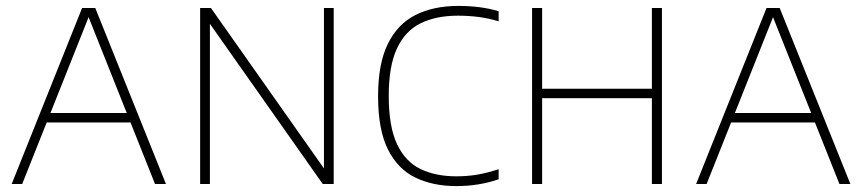

<svg xmlns="http://www.w3.org/2000/svg" viewBox="-20 -622 2914 649"><path d="M19.5 0 257.5 -595H302L541 0H504L274.5 -576.5H284.5L55 0ZM126 -208 135.5 -240H424.5L433.5 -208Z M656.5 0V-595H693L1087.5 -35H1075V-595H1108V0H1071L676.5 -560H689.5V0Z M1522 7Q1444 7 1384.5 -21.5Q1325 -50 1291.5 -116.5Q1258 -183 1258 -297Q1258 -406.5 1291 -473.8Q1324 -541 1384.8 -571.5Q1445.5 -602 1529 -602Q1565.5 -602 1599.8 -597.8Q1634 -593.5 1665.5 -584V-550Q1630.5 -560.5 1596.8 -564.8Q1563 -569 1528 -569Q1453.5 -569 1401.2 -543Q1349 -517 1321.5 -457.5Q1294 -398 1294 -298Q1294 -194 1322.2 -134.5Q1350.5 -75 1401.8 -50.5Q1453 -26 1522.5 -26Q1559 -26 1592.2 -31.5Q1625.5 -37 1665.5 -50V-16Q1633.5 -5 1598 1Q1562.5 7 1522 7Z M1778.5 0V-595H1812.5V-322H2183.5V-595H2217.5V0H2183.5V-290H1812.5V0Z M2333 0 2571 -595H2615.5L2854.5 0H2817.5L2588 -576.5H2598L2368.5 0ZM2439.5 -208 2449 -240H2738L2747 -208Z"/></svg>

Font: Encode Sans SC Condensed Thin Thin
Style: Regular
Weight: 250
Version: Version 3.002